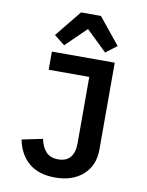

<svg xmlns="http://www.w3.org/2000/svg" viewBox="-102 -1020 843 1104"><g transform="rotate(10 320.0 -468.5)"><path d="M521 -698V-190Q521 -98 460 -43Q399 12 297 12Q201 12 144 -36Q87 -84 70 -170L191 -195Q201 -147 226 -120.5Q251 -94 297 -94Q343 -94 367 -122Q391 -150 391 -205V-592H154V-698ZM396 -949 521 -795 456 -746 336 -862 217 -746 155 -795 280 -949Z"/></g></svg>

Font: Writer SemiBold
Style: Regular
Weight: 600
Monospace: yes
Designer: Mike Abbink, Paul van der Laan, Pieter van Rosmalen
Foundry: Bold Monday
Version: Version 2.001 2020